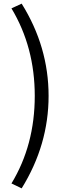

<svg xmlns="http://www.w3.org/2000/svg" viewBox="-20 -838 378 1055"><path d="M43 170Q171 -41 171 -311Q171 -579 43 -792L99 -818Q247 -581 247 -311Q247 -42 99 197Z"/></svg>

Font: KaiGen Gothic CN Regular
Style: Regular
Weight: 400
Designer: Ryoko NISHIZUKA  (kana & ideographs); Paul D. Hunt (Latin, Greek & Cyrillic); Wenlong ZHANG  (bopomofo); Sandoll Communi
Foundry: Adobe Systems Incorporated
Version: Version 1.002.20150501